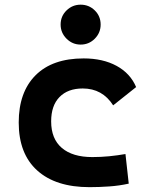

<svg xmlns="http://www.w3.org/2000/svg" viewBox="-20 -771 626 801"><path d="M353.5 9.8Q212.4 9.8 135.3 -59.8Q58.1 -129.4 58.1 -259.8Q58.1 -386.7 128.4 -457Q198.7 -527.3 329.1 -527.3Q409.2 -527.3 466.6 -496.1Q523.9 -464.8 547.9 -407.7L452.1 -331.5Q407.2 -401.9 325.2 -401.9Q263.2 -401.9 228.3 -366.2Q193.4 -330.6 193.4 -264.6Q193.4 -191.9 238 -153.8Q282.7 -115.7 365.2 -115.7Q400.4 -115.7 435.3 -119.1Q470.2 -122.6 503.4 -128.4L517.1 -4.9Q477.5 3.9 435.5 6.8Q393.6 9.8 353.5 9.8ZM316.4 -585Q282.2 -585 257.6 -609.6Q232.9 -634.3 232.9 -668.5Q232.9 -703.6 257.6 -727.5Q282.2 -751.5 316.4 -751.5Q351.1 -751.5 375.5 -727.5Q399.9 -703.6 399.9 -668.5Q399.9 -634.3 375.5 -609.6Q351.1 -585 316.4 -585Z"/></svg>

Font: CaskaydiaMono NF
Style: Bold
Weight: 700
Designer: Aaron Bell
Foundry: Saja Typeworks
Version: Version 2111.001; ttfautohint (v1.8.4);Nerd Fonts 3.1.1